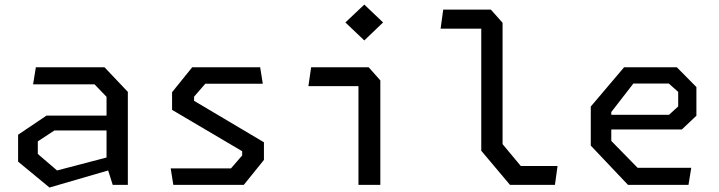

<svg xmlns="http://www.w3.org/2000/svg" viewBox="-20 -807 3140 838"><path d="M472 0H538V-406L436 -513.5H136.5L124.5 -439H392.5L445 -384.5V-302.5H183L59 -219V-101.5L196 11.5L452 -63ZM145 -135V-190L217.5 -237.5H445V-119.5L229 -63Z M736.5 0H1044L1132 -109V-186L827 -367V-385L876 -441.5H1127L1115.5 -513.5H819L731 -404.5V-327.5L1037 -147V-128.5L988 -72H725Z M1544.5 0H1640V-456L1589 -513.5H1338L1326 -431H1544.5ZM1570 -630.5 1652 -709 1570 -787 1487.5 -709Z M2206 0H2402L2413.5 -82.5H2253L2173.5 -178V-707.5L2122.5 -765H1914.5L1903 -682H2080.5V-149Z M2721 0H2985L2997 -74.5H2763L2648 -192V-242H2956L3019.5 -302V-427L2934 -513.5H2704L2558.5 -342V-171.5ZM2648 -306V-318L2744.5 -442.5H2899L2940 -406V-342.5L2900 -306Z"/></svg>

Font: Monaspace Krypton
Style: Regular
Weight: 400
Designer: Riley Cran & the Lettermatic Team
Foundry: Lettermatic
Version: Version 1.200 (Monaspace Krypton)